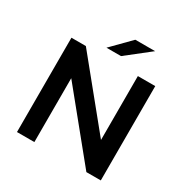

<svg xmlns="http://www.w3.org/2000/svg" viewBox="-197 -1064 1203 1234"><g transform="rotate(30 405.0 -447.0)"><path d="M94 0V-700H201L587 -226V-700H716V0H609L223 -474V0ZM321 -757 456 -894H603L429 -757Z"/></g></svg>

Font: Montserrat SemiBold
Style: Regular
Weight: 600
Designer: Julieta Ulanovsky
Foundry: Julieta Ulanovsky
Version: Version 9.000; ttfautohint (v1.8.4.7-5d5b)